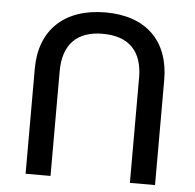

<svg xmlns="http://www.w3.org/2000/svg" viewBox="-52 -776 843 829"><g transform="rotate(5 369.5 -362.0)"><path d="M89 0H197V-454C197 -570 257 -631 368 -631C482 -631 541 -571 541 -455V0H650V-455C650 -623 550 -724 373 -724C193 -724 89 -622 89 -456Z"/></g></svg>

Font: Noto Sans Georgian Medium
Style: Regular
Weight: 500
Designer: Monotype Design Team, Akaki Razmadze
Foundry: Google LLC
Version: Version 2.005